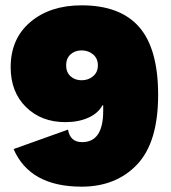

<svg xmlns="http://www.w3.org/2000/svg" viewBox="-20 -690 640 720"><path d="M286 10Q92 10 31 -131L235 -204Q243 -157 288 -157Q367 -157 367 -274V-295H364Q348 -265 311 -248.5Q274 -232 225 -232Q135 -232 77.5 -288.5Q20 -345 20 -438Q20 -545 94 -607.5Q168 -670 286 -670Q431 -670 502 -588.5Q573 -507 573 -334Q573 -156 494 -73Q415 10 286 10ZM244.5 -404Q261 -389 286 -389Q311 -389 329 -404Q347 -419 347 -445Q347 -471 329 -486Q311 -501 286 -501Q261 -501 244.5 -486Q228 -471 228 -445Q228 -419 244.5 -404Z"/></svg>

Font: Elaine Sans Black
Style: Regular
Weight: 900
Designer: Wei Huang
Foundry: Wei Huang
Version: Version 2.001;December 24, 2019;FontCreator 12.0.0.2547 64-b